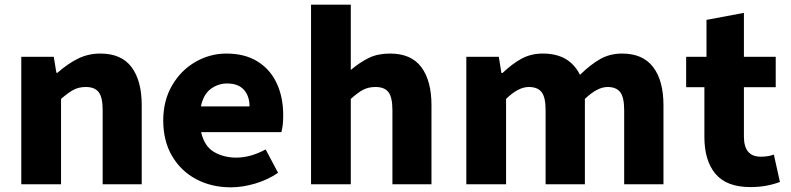

<svg xmlns="http://www.w3.org/2000/svg" viewBox="-20 -788 3384 821"><path d="M71 -545H210L221 -477H226Q270 -516 314 -537.5Q358 -559 409 -559Q499 -559 542.5 -501Q586 -443 586 -338V0H419V-317Q419 -372 402 -394Q385 -416 347 -416Q317 -416 294.5 -404Q272 -392 241 -365V0H71Z M678 -273Q678 -358 716 -423Q754 -488 816 -523.5Q878 -559 948 -559Q1027 -559 1081.5 -525Q1136 -491 1163.5 -431.5Q1191 -372 1191 -296Q1191 -249 1183 -223H840Q854 -162 895.5 -138Q937 -114 990 -114Q1051 -114 1116 -149L1169 -49Q1125 -19 1071 -3Q1017 13 967 13Q885 13 819.5 -21.5Q754 -56 716 -120.5Q678 -185 678 -273ZM1047 -333Q1047 -377 1023 -404Q999 -431 951 -431Q913 -431 881.5 -408Q850 -385 839 -333Z M1310 -768H1480V-489Q1521 -523 1558.5 -541Q1596 -559 1648 -559Q1738 -559 1781.5 -501Q1825 -443 1825 -338V0H1658V-317Q1658 -372 1641 -394Q1624 -416 1586 -416Q1556 -416 1533.5 -404.5Q1511 -393 1480 -365V0H1310Z M1974 -545H2113L2124 -476H2129Q2171 -516 2211 -537.5Q2251 -559 2301 -559Q2358 -559 2397.5 -536.5Q2437 -514 2460 -468Q2505 -512 2546.5 -535.5Q2588 -559 2640 -559Q2729 -559 2773 -501Q2817 -443 2817 -338V0H2649V-317Q2649 -372 2632 -394Q2615 -416 2578 -416Q2534 -416 2481 -365V0H2313V-317Q2313 -372 2296 -394Q2279 -416 2241 -416Q2196 -416 2144 -365V0H1974Z M2992 -202V-415H2914V-545H3001V-703L3161 -733V-545H3297V-415H3161V-204Q3161 -118 3233 -118Q3266 -118 3289 -127L3315 -10Q3257 12 3189 12Q3087 12 3039.5 -44.5Q2992 -101 2992 -202Z"/></svg>

Font: Nebula Sans Bold
Style: Regular
Weight: 700
Designer: Paul D. Hunt for Adobe (as Source Sans)
Foundry: Nebula Entertainment & Broadcasting LLC
Version: Version 1.010